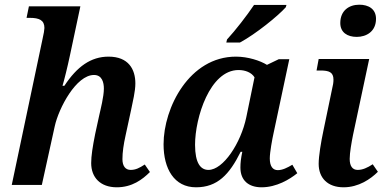

<svg xmlns="http://www.w3.org/2000/svg" viewBox="-20 -787 1643 817"><path d="M477 10C542 10 586 -23 618 -55L596 -87C573 -72 557 -64 536 -64C514 -64 501 -80 501 -110C501 -139 506 -173 514 -209L538 -320C545 -355 556 -398 556 -432C556 -492 527 -546 442 -546C367 -546 308 -504 254 -422H246C253 -445 267 -501 278 -553L322 -760H103L93 -711H107C147 -711 169 -701 169 -668C169 -661 166 -642 161 -621L30 0H158L213 -250C230 -327 304 -468 380 -468C415 -468 422 -435 422 -410C422 -376 408 -322 402 -295L385 -217C374 -162 368 -123 368 -93C368 -32 407 10 477 10Z M943 -606H1001C1068 -642 1163 -719 1196 -756L1199 -766H1061C1030 -720 982 -658 946 -619ZM814 10C905 10 956 -44 1004 -141H1011C1005 -112 1003 -94 1003 -74C1003 -19 1038 10 1093 10C1157 10 1213 -24 1245 -50L1224 -86C1202 -73 1182 -63 1162 -63C1141 -63 1128 -79 1128 -113C1128 -139 1139 -198 1144 -220L1211 -535H1166L1116 -511C1087 -529 1035 -546 984 -546C786 -546 676 -329 676 -173C676 -69 721 10 814 10ZM867 -64C834 -64 810 -92 810 -171C810 -286 873 -489 995 -489C1023 -489 1050 -479 1063 -458L1028 -288C1005 -178 930 -64 867 -64Z M1498 -630C1539 -630 1580 -653 1580 -707C1580 -749 1548 -767 1509 -767C1464 -767 1428 -741 1428 -689C1428 -649 1458 -630 1498 -630ZM1442 10C1506 10 1557 -25 1588 -56L1566 -88C1543 -73 1523 -64 1502 -64C1480 -64 1468 -80 1468 -111C1468 -137 1476 -182 1482 -212L1551 -536H1336L1327 -487H1343C1380 -487 1399 -480 1399 -448C1399 -437 1397 -423 1393 -408L1356 -230C1346 -183 1336 -123 1336 -90C1336 -30 1374 10 1442 10Z"/></svg>

Font: Noto Serif SemiBold
Style: Italic
Weight: 600
Italic angle: -12°
Designer: Monotype Design Team
Foundry: Monotype Imaging Inc.
Version: Version 2.014